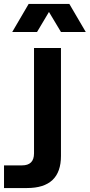

<svg xmlns="http://www.w3.org/2000/svg" viewBox="-68 -740 449 960"><path d="M-47.9 200.2V86.9H42Q102.1 86.9 102.1 26.9V-500H236.8V40Q236.8 200.2 66.9 200.2ZM-6.8 -580.1 75.2 -720.2H278.8L360.8 -580.1H236.8L176.8 -680.2L117.2 -580.1Z"/></svg>

Font: Uncut Sans
Style: Bold
Weight: 700
Designer: Kasper Nordkvist
Foundry: UNCUT.wtf
Version: Version 1.304;Glyphs 3.2 (3246)